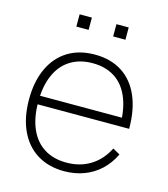

<svg xmlns="http://www.w3.org/2000/svg" viewBox="-110 -806 793 907"><g transform="rotate(15 286.5 -352.5)"><path d="M347 -660V-720H407V-660ZM167 -660V-720H227V-660ZM287 15Q211 15 155.2 -19.5Q99.5 -54 69.8 -118.2Q40 -182.5 40 -270Q40 -358 69.8 -422.2Q99.5 -486.5 155 -520.8Q210.5 -555 287 -555Q364 -555 419.2 -520Q474.5 -485 503.8 -418.2Q533 -351.5 533 -258H488V-272Q486 -349.5 462.2 -403.2Q438.5 -457 394 -485Q349.5 -513 287 -513Q223.5 -513 178 -484.2Q132.5 -455.5 108.8 -401Q85 -346.5 85 -270Q85 -193.5 108.8 -139Q132.5 -84.5 178 -55.8Q223.5 -27 287 -27Q353.5 -27 404.2 -58.2Q455 -89.5 485 -149L520 -129Q498 -83 463.5 -50.8Q429 -18.5 384.2 -1.8Q339.5 15 287 15ZM67 -258V-300H507V-258Z"/></g></svg>

Font: Manrope
Style: Regular
Weight: 400
Designer: Mikhail Sharanda
Foundry: Mikhail Sharanda
Version: Version 4.503